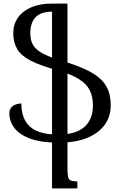

<svg xmlns="http://www.w3.org/2000/svg" viewBox="-20 -785 687 1070"><path d="M306 10Q210 10 149.5 -12Q89 -34 60.5 -71.5Q32 -109 32 -153Q32 -170 40.5 -182.5Q49 -195 64.5 -201.5Q80 -208 99 -208Q99 -151 120.5 -112.5Q142 -74 187 -54.5Q232 -35 304 -35Q402 -35 450 -77.5Q498 -120 498 -196Q498 -247 480 -282.5Q462 -318 419.5 -344.5Q377 -371 302 -393Q205 -419 151 -447Q97 -475 75.5 -512Q54 -549 54 -600Q54 -649 79.5 -686Q105 -723 153.5 -744Q202 -765 270 -765V-720Q209 -720 179 -689.5Q149 -659 149 -601Q149 -574 156 -552.5Q163 -531 181.5 -513Q200 -495 234.5 -479Q269 -463 323 -447Q402 -423 454.5 -399Q507 -375 538.5 -346Q570 -317 583.5 -281Q597 -245 597 -197Q597 -136 563.5 -89.5Q530 -43 465.5 -16.5Q401 10 306 10ZM270 265V-765H356V159Q356 189 360 203Q364 217 375.5 221.5Q387 226 411 226V265Z"/></svg>

Font: Noto Serif Armenian
Style: Regular
Weight: 400
Designer: Monotype Design Team
Foundry: Monotype Imaging Inc.
Version: Version 2.007